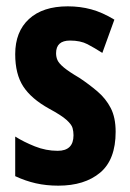

<svg xmlns="http://www.w3.org/2000/svg" viewBox="-20 -576 409 606"><path d="M345 -160Q345 -72 296 -31Q247 10 164 10Q126 10 93 2.5Q60 -5 28 -20V-145Q55 -128 90 -114Q125 -100 162 -100Q212 -100 212 -149Q212 -161 209 -172Q206 -183 190 -197.5Q174 -212 135 -233Q79 -264 53.5 -303Q28 -342 28 -405Q28 -476 71.5 -516Q115 -556 194 -556Q233 -556 268 -546.5Q303 -537 341 -514L303 -409Q278 -425 256 -436.5Q234 -448 201 -448Q157 -448 157 -408Q157 -396 161.5 -386Q166 -376 181.5 -363Q197 -350 231 -330Q261 -310 287.5 -287.5Q314 -265 329.5 -235Q345 -205 345 -160Z"/></svg>

Font: Noto Sans Gujarati UI ExtraCondensed
Style: Bold
Weight: 700
Width: 2
Designer: Jelle Bosma - Monotype Design Team, Universal Thirst
Foundry: Monotype Imaging Inc.
Version: Version 2.106; ttfautohint (v1.8.4.7-5d5b)